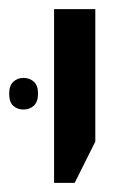

<svg xmlns="http://www.w3.org/2000/svg" viewBox="-62 -612 278 419"><path d="M56 -213V-592H146V-303L101 -213ZM-42 -408Q-42 -425 -33 -433.5Q-24 -442 -11 -442Q3 -442 12 -433.5Q21 -425 21 -408Q21 -390 12 -381.5Q3 -373 -11 -373Q-24 -373 -33 -381Q-42 -389 -42 -408Z"/></svg>

Font: Noto Sans Hebrew ExtraCondensed
Style: Regular
Weight: 400
Width: 2
Designer: Monotype Design Team
Foundry: Monotype Imaging Inc.
Version: Version 2.004; ttfautohint (v1.8.4.7-5d5b)